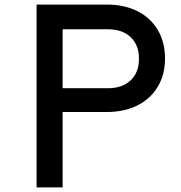

<svg xmlns="http://www.w3.org/2000/svg" viewBox="-20 -820 790 840"><path d="M140 -800H448Q524 -800 581.5 -771Q639 -742 670.5 -688.5Q702 -635 702 -564Q702 -494 670.5 -441Q639 -388 581.5 -359Q524 -330 448 -330H254V0H140ZM588 -563Q588 -623 551.5 -657.5Q515 -692 452 -692H254V-434H452Q515 -434 551.5 -468.5Q588 -503 588 -563Z"/></svg>

Font: Martian Mono Custom sWd Rg
Style: Regular
Weight: 400
Width: 6
Monospace: yes
Designer: Alex Havermale
Foundry: Evil Martians
Version: Version 1.000